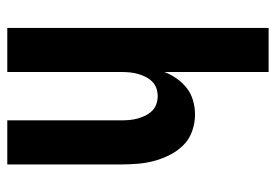

<svg xmlns="http://www.w3.org/2000/svg" viewBox="-138 -638 775 540"><g transform="rotate(90 250.0 -367.5)"><path d="M58 0V-735H182V-442Q189 -460 200.5 -476.5Q212 -493 227.5 -505Q243 -517 262.5 -522.5Q282 -528 302 -528Q325 -528 348 -520Q371 -512 387.5 -495.5Q404 -479 415 -457.5Q426 -436 432 -413.5Q438 -391 440 -367.5Q442 -344 442 -320V0H318V-320Q318 -332 317 -343.5Q316 -355 313 -366Q310 -377 305 -387.5Q300 -398 292 -406.5Q284 -415 273 -419Q262 -423 250 -423Q238 -423 227 -419Q216 -415 208 -406.5Q200 -398 195 -387.5Q190 -377 187 -366Q184 -355 183 -343.5Q182 -332 182 -320V0Z"/></g></svg>

Font: Iosevka SS04 Extrabold
Style: Regular
Weight: 800
Monospace: yes
Designer: Belleve Invis
Foundry: Belleve Invis
Version: Version 19.0.0; ttfautohint (v1.8.4)